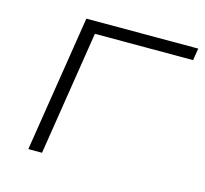

<svg xmlns="http://www.w3.org/2000/svg" viewBox="-78 -575 709 663"><g transform="rotate(15 276.5 -243.5)"><path d="M76 0 153 -487H553L546 -444H195L125 0Z"/></g></svg>

Font: Nunito Sans 10pt Expanded ExtraLight
Style: Italic
Weight: 250
Width: 7
Italic angle: -9°
Designer: Vernon Adams
Foundry: Vernon Adams
Version: Version 3.101;gftools[0.9.27]